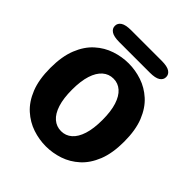

<svg xmlns="http://www.w3.org/2000/svg" viewBox="-211 -895 1040 1040"><g transform="rotate(45 309.5 -375.0)"><path d="M309.9 10.5Q258.2 10.5 208 -6.2Q157.8 -23 116.7 -60Q75.6 -96.9 51.1 -158Q26.6 -219.2 26.6 -307.5Q26.6 -395.8 51.1 -456.7Q75.6 -517.6 116.7 -554.5Q157.8 -591.5 208 -608.2Q258.2 -625 309.9 -625Q361.2 -625 411.3 -608.2Q461.4 -591.5 502.3 -554.5Q543.2 -517.6 567.8 -456.7Q592.2 -395.8 592.2 -307.5Q592.2 -219.2 567.8 -158Q543.2 -96.9 502.3 -60Q461.4 -23 411.3 -6.2Q361.2 10.5 309.9 10.5ZM309.9 -106Q345.1 -106 371.1 -128.8Q397.2 -151.5 411.5 -196.4Q425.8 -241.3 425.8 -307.5Q425.8 -373.2 411.5 -417.9Q397.2 -462.6 371.1 -485.5Q345.1 -508.5 309.9 -508.5Q274.3 -508.5 248 -485.5Q221.7 -462.6 207.3 -417.9Q193 -373.2 193 -307.5Q193 -241.3 207.3 -196.4Q221.7 -151.5 248 -128.8Q274.3 -106 309.9 -106ZM112.6 -715.8Q112.6 -736.6 131.5 -748.9Q150.4 -761.2 192.3 -761.2H425.8Q467.8 -761.2 486.7 -748.9Q505.6 -736.6 505.6 -715.8Q505.6 -694.9 486.7 -682.6Q467.8 -670.2 425.8 -670.2H192.3Q150.4 -670.2 131.5 -682.6Q112.6 -694.9 112.6 -715.8Z"/></g></svg>

Font: Sono ExtraLight
Style: Regular
Weight: 200
Designer: Tyler Finck
Foundry: Tyler Finck
Version: Version 2.112